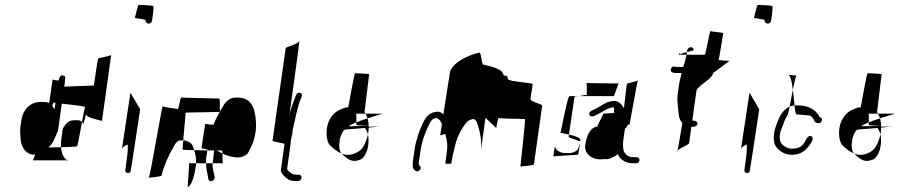

<svg xmlns="http://www.w3.org/2000/svg" viewBox="-20 -705 3779 789"><path d="M64 -184C61 -166 64 -146 65 -132C66 -106 82 -83 96 -76C105 -71 112 -68 125 -70L115 -46H264C241 -46 232 -80 231 -100C213 -100 195 -99 179 -99C198 -115 203 -134 215 -160C218 -165 219 -172 220 -180L234 -279C274 -274 337 -269 329 -263C328 -262 322 -235 317 -204C319 -202 319 -200 321 -197C324 -191 333 -237 333 -236C335 -220 390 -212 399 -208L437 -480C436 -474 385 -468 383 -464C381 -460 366 -356 366 -354C366 -353 288 -351 244 -349L247 -369C247 -369 247 -370 246 -370C248 -382 252 -393 239 -395C227 -397 224 -386 221 -374C209 -375 197 -377 196 -378L182 -281C176 -285 168 -286 157 -286H147C103 -286 74 -253 68 -213ZM194 -271 201 -284C202 -283 205 -283 208 -282L204 -256C201 -262 197 -267 194 -271ZM232 -135C231 -125 230 -110 231 -100C265 -101 295 -102 297 -104C299 -106 309 -159 317 -204C313 -209 306 -211 297 -211H287C262 -211 253 -199 242 -183C239 -179 237 -173 236 -163Z M534 -632C532 -630 579 -626 578 -622C577 -615 584 -608 591 -608C598 -608 604 -614 605 -621C606 -625 613 -677 610 -680C607 -683 554 -685 550 -685C546 -685 536 -634 534 -632ZM481 -91V-93ZM481 -93C483 -100 494 -107 505 -111V-89L504 -74L495 -6C494 1 499 6 506 6C510 6 514 4 516 2C518 0 555 -252 556 -256L516 -324Z M591 26C591 24 643 22 644 16C651 -18 674 -70 698 -110C704 -120 710 -128 724 -128H731H733L743 -242C741 -243 866 -244 883 -245C883 -246 884 -246 884 -247C882 -256 885 -298 881 -300L724 -304C722 -305 713 -255 711 -257C705 -259 652 -263 649 -269C646 -275 597 24 591 26ZM733 -128 730 -90C732 -89 752 -88 778 -88C774 -100 772 -111 762 -118C753 -124 743 -128 733 -128ZM756 -34C760 -34 749 66 752 64C762 58 769 44 773 30C777 15 780 10 782 -7L784 -18C785 -23 786 -29 786 -34ZM778 -88C782 -75 787 -53 786 -34H827C827 -38 826 -43 826 -46L832 -87C814 -87 795 -88 778 -88ZM808 -96C810 -94 821 -93 833 -91L832 -87H860C863 -87 865 -86 867 -86C893 -86 894 -92 894 -74C912 -66 932 -58 959 -58C974 -58 995 -68 1000 -78C1012 -101 1024 -123 1029 -156L1031 -168C1034 -192 1031 -225 1026 -246C1018 -275 1003 -304 956 -304H949C928 -304 911 -293 898 -271C893 -262 888 -254 884 -247C884 -246 885 -245 885 -245H883C874 -229 866 -215 857 -192C842 -194 823 -195 823 -196ZM827 -34C828 -20 827 -10 831 3C834 13 834 21 836 30C839 47 864 39 862 24C861 6 851 -12 854 -34ZM860 -87C857 -65 856 -45 854 -34H896C894 -34 895 -59 894 -74C883 -79 877 -87 860 -87Z M1100 -127C1099 -122 1150 -117 1149 -113L1135 -12C1134 -8 1134 -4 1135 0C1137 11 1164 38 1182 38L1196 39H1206C1212 39 1218 32 1219 26C1220 20 1215 13 1209 13H1199C1197 13 1195 12 1193 12H1187C1185 12 1159 -2 1160 -12L1174 -113C1175 -117 1174 -122 1175 -128L1181 -154C1182 -161 1182 -167 1183 -172C1194 -217 1202 -270 1220 -308C1227 -324 1203 -331 1197 -315C1187 -290 1172 -253 1168 -223C1168 -223 1214 -551 1210 -537C1206 -523 1155 -513 1154 -507Z M1334 -212C1347 -236 1359 -248 1391 -260C1396 -262 1401 -264 1407 -264H1411C1418 -300 1436 -404 1439 -404C1443 -404 1495 -402 1497 -400L1478 -244C1480 -242 1481 -240 1482 -238H1443C1446 -238 1443 -189 1445 -191C1445 -190 1467 -189 1495 -188C1497 -152 1481 -111 1467 -94C1453 -78 1422 -64 1397 -70C1372 -76 1352 -92 1337 -107C1319 -124 1316 -179 1334 -212ZM1408 -252C1408 -252 1407 -252 1407 -252C1407 -252 1408 -252 1408 -252ZM1482 -238H1553C1553 -238 1421 -200 1414 -186C1402 -186 1507 -188 1495 -188C1494 -208 1491 -221 1482 -238ZM1376 -131C1372 -101 1375 -83 1383 -75C1388 -71 1392 -67 1395 -63C1411 -49 1427 -42 1441 -44C1455 -46 1466 -50 1472 -57C1494 -82 1497 -122 1493 -148C1491 -162 1484 -172 1478 -183C1477 -184 1565 -186 1532 -187C1528 -180 1399 -174 1396 -172C1388 -167 1378 -144 1376 -131Z M1677 -45C1676 -38 1676 -28 1676 -21C1676 -14 1684 -1 1694 -1C1701 -1 1708 -7 1709 -14C1710 -18 1707 -21 1705 -23C1700 -28 1700 -28 1702 -45L1709 -92C1714 -125 1727 -161 1746 -199C1753 -213 1762 -220 1775 -220C1785 -216 1792 -206 1796 -195C1792 -168 1789 -149 1789 -148C1789 -149 1799 -151 1810 -155C1816 -130 1821 -114 1816 -79L1810 -34C1810 -32 1814 -32 1822 -32C1830 -32 1835 -32 1835 -34L1837 -48C1839 -60 1842 -76 1847 -94C1856 -137 1873 -172 1897 -202C1901 -206 1906 -210 1911 -212C1927 -219 1931 -216 1939 -204C1950 -175 1962 -126 1956 -84L1975 -221L2019 -179C2019 -179 2027 -222 2029 -220C2031 -218 2133 -216 2137 -216C2141 -216 2117 -18 2119 -20C2121 -22 2173 -25 2174 -29L2208 -271C2209 -277 2159 -287 2160 -298C2161 -302 2168 -356 2169 -360C2170 -364 2068 -370 2067 -380C2065 -407 2053 -382 2046 -404C2040 -425 1979 -436 1965 -440C1959 -442 1958 -491 1949 -489C1923 -483 1850 -459 1830 -413C1829 -410 1814 -311 1802 -235C1795 -242 1789 -245 1781 -246C1746 -246 1729 -225 1716 -195C1703 -168 1689 -128 1684 -92Z M2254 -62C2254 -64 2356 -68 2356 -70C2356 -72 2362 -101 2364 -117C2362 -109 2356 -96 2354 -91C2352 -85 2332 -76 2324 -76H2301C2284 -76 2262 -88 2260 -105ZM2283 -160C2280 -159 2299 -157 2318 -152L2341 -308L2359 -310H2320C2312 -310 2285 -160 2283 -160ZM2317 -141 2364 -124C2364 -126 2365 -128 2365 -128C2368 -139 2341 -147 2318 -152ZM2359 -310H2503L2522 -362C2522 -362 2398 -363 2390 -364C2393 -361 2390 -316 2392 -316ZM2390 -364ZM2364 -124ZM2385 -108C2380 -73 2413 -50 2446 -50C2451 -50 2456 -51 2460 -51H2474C2487 -51 2511 -64 2519 -72C2526 -51 2551 -34 2580 -34H2594C2601 -34 2607 -39 2608 -46C2609 -52 2603 -59 2597 -59H2583C2566 -59 2554 -66 2546 -79C2540 -87 2539 -113 2541 -126L2548 -176C2552 -179 2559 -186 2560 -194C2563 -193 2566 -192 2566 -191C2567 -186 2595 -353 2601 -374C2594 -369 2557 -364 2556 -360C2555 -356 2547 -289 2544 -260C2529 -286 2514 -299 2474 -284C2464 -280 2425 -255 2416 -252C2394 -246 2398 -221 2421 -228C2429 -231 2460 -249 2466 -252C2476 -257 2488 -264 2502 -264C2503 -264 2504 -253 2504 -241C2487 -240 2470 -239 2460 -238L2434 -186H2443C2404 -186 2390 -145 2385 -108ZM2601 -374C2602 -375 2602 -375 2602 -376C2602 -376 2601 -376 2601 -376Z M2738 -424C2732 -409 2744 -405 2759 -405H2781L2772 -367C2770 -353 2768 -342 2767 -332L2765 -318C2761 -289 2767 -259 2769 -236C2770 -222 2775 -209 2784 -200C2777 -159 2769 -105 2764 -86C2774 -98 2811 -109 2812 -118L2821 -184H2827H2830C2837 -184 2845 -189 2846 -196C2847 -203 2840 -209 2833 -209H2830C2829 -209 2828 -210 2825 -210L2842 -332C2845 -352 2904 -377 2911 -405L2978 -455C2978 -455 2931 -457 2933 -459C2935 -461 2951 -564 2952 -568C2953 -572 2901 -575 2899 -577C2897 -579 2880 -480 2876 -480H2801C2800 -471 2795 -454 2788 -430H2762C2752 -430 2743 -436 2738 -424ZM2770 -480H2776C2775 -483 2775 -496 2770 -480ZM2776 -480ZM2776 -480H2801C2801 -481 2802 -483 2802 -484C2802 -484 2803 -491 2803 -491C2803 -491 2778 -484 2778 -484C2778 -482 2776 -481 2776 -480ZM2803 -491 2830 -498C2831 -505 2826 -511 2819 -511C2812 -511 2805 -505 2804 -498ZM2761 -80C2762 -78 2762 -80 2764 -86C2763 -84 2760 -82 2761 -80Z M3078 -632C3076 -630 3123 -626 3122 -622C3121 -615 3128 -608 3135 -608C3142 -608 3148 -614 3149 -621C3150 -625 3157 -677 3154 -680C3151 -683 3098 -685 3094 -685C3090 -685 3080 -634 3078 -632ZM3025 -91V-93ZM3025 -93C3027 -100 3038 -107 3049 -111V-89L3048 -74L3039 -6C3038 1 3043 6 3050 6C3054 6 3058 4 3060 2C3062 0 3099 -252 3100 -256L3060 -324Z M3161 -156C3159 -144 3159 -134 3161 -124C3164 -94 3199 -69 3232 -69C3260 -69 3281 -78 3296 -96C3304 -104 3331 -136 3314 -145C3300 -153 3289 -124 3285 -118C3274 -102 3260 -94 3235 -94C3226 -94 3216 -96 3207 -102C3190 -112 3181 -125 3185 -152C3187 -166 3191 -175 3194 -182C3203 -202 3203 -212 3216 -231C3217 -233 3221 -247 3225 -267C3205 -258 3188 -238 3177 -209C3171 -192 3164 -179 3161 -156ZM3218 -397C3229 -397 3234 -369 3238 -336C3244 -367 3250 -392 3253 -393C3259 -395 3218 -397 3218 -397ZM3225 -267C3231 -270 3237 -271 3245 -272C3243 -291 3241 -315 3238 -336C3234 -313 3229 -287 3225 -267ZM3245 -272C3247 -252 3249 -237 3253 -235L3310 -230C3321 -220 3322 -218 3327 -207C3332 -198 3352 -194 3357 -208C3360 -216 3357 -222 3348 -224C3344 -231 3342 -235 3336 -242C3328 -251 3325 -251 3316 -258C3306 -265 3282 -272 3262 -272Z M3440 -212C3453 -236 3465 -248 3497 -260C3502 -262 3507 -264 3513 -264H3517C3524 -300 3542 -404 3545 -404C3549 -404 3601 -402 3603 -400L3584 -244C3586 -242 3587 -240 3588 -238H3549C3552 -238 3549 -189 3551 -191C3551 -190 3573 -189 3601 -188C3603 -152 3587 -111 3573 -94C3559 -78 3528 -64 3503 -70C3478 -76 3458 -92 3443 -107C3425 -124 3422 -179 3440 -212ZM3514 -252C3514 -252 3513 -252 3513 -252C3513 -252 3514 -252 3514 -252ZM3588 -238H3659C3659 -238 3527 -200 3520 -186C3508 -186 3613 -188 3601 -188C3600 -208 3597 -221 3588 -238ZM3482 -131C3478 -101 3481 -83 3489 -75C3494 -71 3498 -67 3501 -63C3517 -49 3533 -42 3547 -44C3561 -46 3572 -50 3578 -57C3600 -82 3603 -122 3599 -148C3597 -162 3590 -172 3584 -183C3583 -184 3671 -186 3638 -187C3634 -180 3505 -174 3502 -172C3494 -167 3484 -144 3482 -131Z"/></svg>

Font: FailCity
Style: OBL
Weight: 400
Version: Version 1